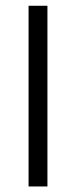

<svg xmlns="http://www.w3.org/2000/svg" viewBox="-20 -657 264 676"><path d="M80.6 -0.5H147V-636.7H80.6Z"/></svg>

Font: Shabnam Light
Style: Regular
Weight: 300
Foundry: DejaVu fonts team - Redesigned by Saber Rastikerdar - Based on Vazir font
Version: Version 5.0.1